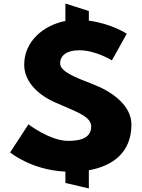

<svg xmlns="http://www.w3.org/2000/svg" viewBox="-20 -952 797 1081"><path d="M348.2 -932V-833.9C225.3 -810.2 116.2 -719.5 116.2 -588C116.2 -502 180 -425 288.8 -376C396.7 -327 493.5 -300 493.5 -240C493.5 -163 407.7 -159 362.5 -159C261.3 -159 140.3 -252 140.3 -252L37 -94C37 -94 153.7 4.9 348.2 14.3V78L480.2 109V6.5C613.8 -17.2 720 -92.9 720 -251C720 -359 609 -437 507.8 -476C404.3 -516 318.5 -549 318.5 -595C318.5 -640 356 -669 426.3 -669C519.8 -669 610 -612 610 -612L693.7 -762C693.7 -762 608.3 -819.1 480.2 -835.6V-890Z"/></svg>

Font: Hussar
Style: BdWide
Weight: 700
Foundry: Cannot Into Space Fonts
Version: Version 2.00